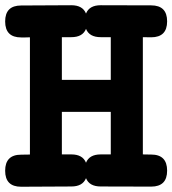

<svg xmlns="http://www.w3.org/2000/svg" viewBox="-29 -667 659 734"><path d="M243.7 -647Q287.1 -647 299.8 -615.2Q312.5 -647 356 -647L548.8 -646.5Q609.9 -646.5 609.9 -585.4Q609.9 -524.4 548.8 -524.4L517.1 -524.9V-76.7Q525.4 -76.7 533.2 -76.4Q541 -76.2 548.8 -76.2Q609.9 -76.2 609.9 -14.6Q609.9 46.4 548.8 46.4L356 45.9Q312.5 45.9 299.8 14.2Q287.1 45.9 243.7 45.9L51.8 46.9Q-9.3 46.9 -9.3 -14.2Q-9.3 -75.7 51.8 -75.7L85.4 -76.2V-524.4Q77.1 -523.9 68.6 -523.9Q60.1 -523.9 51.8 -523.9Q-9.3 -523.9 -9.3 -585Q-9.3 -646 51.8 -646ZM356 -524.9Q312.5 -524.9 299.8 -556.6Q287.1 -524.9 243.7 -524.9H207.5V-361.8H394.5V-524.9ZM243.7 -76.7Q287.1 -76.7 299.8 -44.9Q312.5 -76.7 356 -76.7H394.5V-239.3H207.5V-76.7Z"/></svg>

Font: Erica Type
Style: Bold
Weight: 700
Designer: Peter Wiegel
Foundry: Peter Wiegel
Version: Version 1.000 2010 initial release